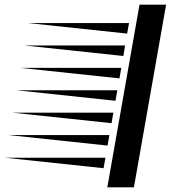

<svg xmlns="http://www.w3.org/2000/svg" viewBox="-273 -724 815 823"><path d="M187 79 325 -704H439L301 79ZM272 -580 -151 -625H280ZM256 -484 -168 -529H263ZM239 -388 -185 -433H247ZM222 -292 -202 -337H230ZM205 -196 -219 -241H213ZM188 -100 -236 -145H196ZM171 -3 -253 -48H179Z"/></svg>

Font: Faster One
Style: Regular
Weight: 400
Designer: Eduardo Rodriguez Tunni
Foundry: Eduardo Rodriguez Tunni
Version: Version 1.003; ttfautohint (v1.8.4.7-5d5b);gftools[0.9.23]